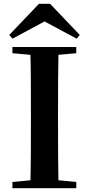

<svg xmlns="http://www.w3.org/2000/svg" viewBox="-20 -987 466 1007"><path d="M242.7 -967 398.3 -803.8 382.3 -784.1 173.3 -896.1H253.7L45.3 -784.1L28.7 -803.8L184.3 -967ZM45.1 0V-32.6L198.2 -47.3H226L380.1 -32.6V0ZM138.6 0Q141.4 -85.2 141.7 -171.8Q142.1 -258.5 142.1 -346.1V-393.6Q142.1 -481.3 141.7 -567.7Q141.4 -654.1 138.6 -740.5H287Q285.3 -655.6 284.8 -568.4Q284.3 -481.3 284.3 -393.6V-346.9Q284.3 -259.9 284.8 -173.3Q285.3 -86.6 287 0ZM45.1 -707.9V-740.5H380.1V-707.9L226 -694.2H198.2Z"/></svg>

Font: Noto Serif SC ExtraLight
Style: Regular
Weight: 200
Designer: Ryoko NISHIZUKA 西塚涼子 (kana & ideographs); Frank Grießhammer (Latin, Greek & Cyrillic); Wenlong ZHANG 张文龙 (bopomofo); San
Foundry: Adobe
Version: Version 2.002-H1;hotconv 1.1.0;makeotfexe 2.6.0